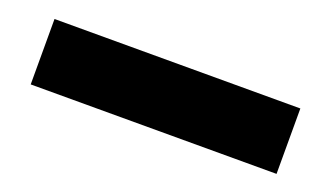

<svg xmlns="http://www.w3.org/2000/svg" viewBox="-32 -135 728 422"><g transform="rotate(20 332.0 76.5)"><path d="M44.5 153.5V0.5H619.5V153.5Z"/></g></svg>

Font: Encode Sans Semi Expanded ExBd
Style: Regular
Weight: 800
Width: 6
Designer: Multiple Designers
Foundry: Impallari Type
Version: Version 2.000